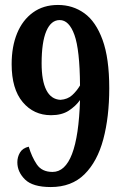

<svg xmlns="http://www.w3.org/2000/svg" viewBox="-20 -744 496 775"><path d="M185 11Q112 11 81 -19.5Q50 -50 50 -89Q50 -110 60.5 -128Q71 -146 96 -152Q108 -111 128.5 -80.5Q149 -50 192 -50Q294 -50 303 -340Q285 -315 257 -297Q229 -279 186 -279Q116 -279 71.5 -332Q27 -385 27 -485Q27 -556 49 -609.5Q71 -663 113 -693.5Q155 -724 214 -724Q274 -724 320.5 -690.5Q367 -657 394 -583Q421 -509 421 -388Q421 -272 397 -182Q373 -92 321 -40.5Q269 11 185 11ZM224 -341Q253 -343 271.5 -360Q290 -377 303 -399Q302 -543 280.5 -603Q259 -663 221 -663Q186 -663 167 -618.5Q148 -574 148 -488Q148 -418 167 -380.5Q186 -343 224 -341Z"/></svg>

Font: Noto Serif Thai ExtraCondensed
Style: Bold
Weight: 700
Width: 2
Designer: Monotype Design Team
Foundry: Monotype Imaging Inc.
Version: Version 2.002; ttfautohint (v1.8.4.7-5d5b)